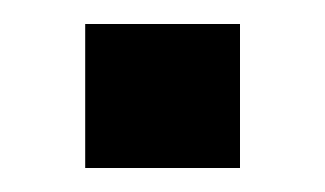

<svg xmlns="http://www.w3.org/2000/svg" viewBox="-20 -289 271 160"><path d="M51 -149V-269H180V-149Z"/></svg>

Font: Rokkitt SemiBold ExtraBold
Style: Regular
Weight: 800
Version: Version 3.103